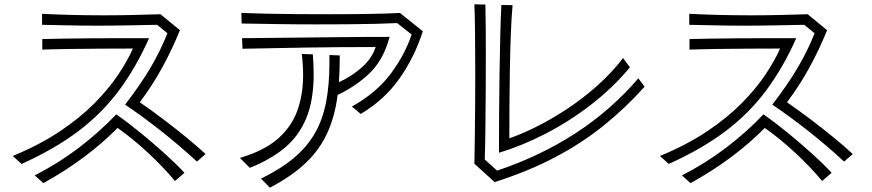

<svg xmlns="http://www.w3.org/2000/svg" viewBox="-20 -806 4040 890"><path d="M893 -57Q808 -135 724 -201Q640 -267 560 -321Q633 -416 679 -494.5Q725 -573 756 -652L708 -691Q649 -690 577 -688.5Q505 -687 433 -687Q360 -687 293 -688.5Q226 -690 175 -691V-742Q231 -739 305 -737Q379 -735 460 -735Q526 -735 593.5 -736.5Q661 -738 724 -740L814 -666Q777 -575 731.5 -492Q686 -409 628 -332Q683 -294 738.5 -252Q794 -210 844 -169Q894 -128 933 -92ZM39 -83Q163 -134 256.5 -196.5Q350 -259 416.5 -326Q483 -393 527 -458.5Q571 -524 596 -581Q529 -581 451.5 -580.5Q374 -580 301.5 -579Q229 -578 176 -576V-625Q217 -626 275 -627Q333 -628 399.5 -628.5Q466 -629 536 -629Q606 -629 671 -629Q610 -492 531 -386Q452 -280 342.5 -197.5Q233 -115 80 -46ZM791 33Q737 -32 666.5 -97.5Q596 -163 525 -213Q456 -143 371.5 -79.5Q287 -16 181 43L141 7Q251 -49 346 -121.5Q441 -194 519 -276Q576 -236 634.5 -188Q693 -140 745.5 -92.5Q798 -45 835 -5Z M1611 -312Q1727 -377 1792.5 -466Q1858 -555 1888 -646L1821 -699Q1781 -697 1721 -695.5Q1661 -694 1590 -693.5Q1519 -693 1444 -693Q1349 -693 1258.5 -694.5Q1168 -696 1100 -697L1099 -746Q1149 -744 1215.5 -742.5Q1282 -741 1357 -740.5Q1432 -740 1506 -740Q1604 -740 1692 -741.5Q1780 -743 1834 -746L1940 -661Q1901 -540 1831 -441Q1761 -342 1652 -278ZM1190 22Q1282 -23 1343 -74.5Q1404 -126 1440 -189Q1476 -252 1491.5 -332.5Q1507 -413 1507 -516V-551L1555 -549Q1555 -517 1554 -486Q1553 -455 1551 -425Q1609 -451 1657 -493.5Q1705 -536 1721 -588Q1553 -588 1396.5 -585.5Q1240 -583 1104 -580L1102 -629Q1188 -630 1297 -631Q1406 -632 1531 -633.5Q1656 -635 1786 -635Q1758 -530 1695 -468.5Q1632 -407 1545 -366Q1533 -269 1498 -191.5Q1463 -114 1398.5 -52Q1334 10 1231 64ZM1092 -74Q1204 -107 1267.5 -162.5Q1331 -218 1358 -292.5Q1385 -367 1385 -457Q1385 -505 1379 -556L1430 -554Q1432 -530 1433 -507Q1434 -484 1434 -463Q1434 -342 1400 -259Q1366 -176 1300 -121Q1234 -66 1138 -28Z M2968 -404Q2879 -305 2777 -223Q2675 -141 2551 -76Q2427 -11 2273 38L2179 -47Q2180 -100 2181 -171Q2182 -242 2182.5 -320.5Q2183 -399 2183 -476Q2183 -571 2182 -654Q2181 -737 2179 -786L2230 -785Q2231 -742 2231.5 -684.5Q2232 -627 2232 -562Q2232 -476 2231.5 -384Q2231 -292 2230 -209Q2229 -126 2227 -67L2284 -15Q2484 -82 2648 -188.5Q2812 -295 2939 -443ZM2900 -494Q2821 -399 2720 -321Q2619 -243 2509.5 -186.5Q2400 -130 2293 -98Q2293 -182 2293.5 -276.5Q2294 -371 2295.5 -465Q2297 -559 2299 -641.5Q2301 -724 2304 -783L2356 -782Q2351 -728 2348 -650.5Q2345 -573 2343.5 -486.5Q2342 -400 2341.5 -316Q2341 -232 2341 -165Q2400 -185 2469.5 -220Q2539 -255 2611.5 -303Q2684 -351 2750.5 -410.5Q2817 -470 2868 -537Z M3893 -57Q3808 -135 3724 -201Q3640 -267 3560 -321Q3633 -416 3679 -494.5Q3725 -573 3756 -652L3708 -691Q3649 -690 3577 -688.5Q3505 -687 3433 -687Q3360 -687 3293 -688.5Q3226 -690 3175 -691V-742Q3231 -739 3305 -737Q3379 -735 3460 -735Q3526 -735 3593.5 -736.5Q3661 -738 3724 -740L3814 -666Q3777 -575 3731.5 -492Q3686 -409 3628 -332Q3683 -294 3738.5 -252Q3794 -210 3844 -169Q3894 -128 3933 -92ZM3039 -83Q3163 -134 3256.5 -196.5Q3350 -259 3416.5 -326Q3483 -393 3527 -458.5Q3571 -524 3596 -581Q3529 -581 3451.5 -580.5Q3374 -580 3301.5 -579Q3229 -578 3176 -576V-625Q3217 -626 3275 -627Q3333 -628 3399.5 -628.5Q3466 -629 3536 -629Q3606 -629 3671 -629Q3610 -492 3531 -386Q3452 -280 3342.5 -197.5Q3233 -115 3080 -46ZM3791 33Q3737 -32 3666.5 -97.5Q3596 -163 3525 -213Q3456 -143 3371.5 -79.5Q3287 -16 3181 43L3141 7Q3251 -49 3346 -121.5Q3441 -194 3519 -276Q3576 -236 3634.5 -188Q3693 -140 3745.5 -92.5Q3798 -45 3835 -5Z"/></svg>

Font: Train One
Style: Regular
Weight: 400
Designer: Fontworks Inc.
Foundry: Fontworks Inc.
Version: Version 1.100